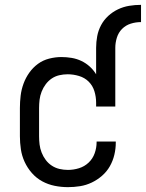

<svg xmlns="http://www.w3.org/2000/svg" viewBox="-20 -763 601 791"><path d="M260 8Q232 8 205 2.5Q178 -3 154 -16Q130 -29 111.5 -50Q93 -71 81.5 -96Q70 -121 66 -148Q62 -175 62 -202V-318Q62 -343 65 -368.5Q68 -394 77 -418.5Q86 -443 101 -464Q116 -485 136.5 -500Q157 -515 182.5 -521.5Q208 -528 233 -528Q254 -528 275 -524.5Q296 -521 315 -512Q334 -503 349.5 -489Q365 -475 376 -457V-566Q376 -590 380.5 -614Q385 -638 396.5 -659.5Q408 -681 426 -697.5Q444 -714 466 -724.5Q488 -735 512 -739Q536 -743 561 -743V-672Q539 -672 518.5 -665.5Q498 -659 483 -644Q468 -629 461.5 -608Q455 -587 455 -566V-324H376V-340Q376 -364 369 -387Q362 -410 345.5 -426.5Q329 -443 305.5 -450Q282 -457 259 -457Q241 -457 224 -453Q207 -449 193 -439.5Q179 -430 168.5 -416Q158 -402 151.5 -385.5Q145 -369 143 -352Q141 -335 141 -318V-202Q141 -185 143 -168Q145 -151 151.5 -134.5Q158 -118 168.5 -104Q179 -90 193.5 -80.5Q208 -71 225 -67Q242 -63 260 -63Q283 -63 305.5 -70Q328 -77 345 -93Q362 -109 370 -131.5Q378 -154 378 -177V-180H457V-175Q457 -150 451 -125Q445 -100 432.5 -78Q420 -56 400.5 -39Q381 -22 358 -11Q335 0 310 4Q285 8 260 8Z"/></svg>

Font: Iosevka Pride
Style: Regular
Weight: 400
Monospace: yes
Designer: Belleve Invis
Foundry: Belleve Invis
Version: Version 30.3.1; ttfautohint (v1.8.4)